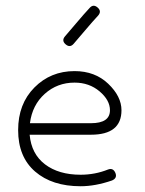

<svg xmlns="http://www.w3.org/2000/svg" viewBox="-20 -641 503 667"><path d="M260 6Q161 6 102 -45Q43 -96 43 -189Q43 -280 99.5 -337Q156 -394 239 -394Q310 -394 356 -350Q402 -306 402 -258Q402 -173 296 -173H83Q89 -106 136.5 -70Q184 -34 260 -34Q310 -34 355 -52Q373 -59 381 -40Q388 -22 369 -14Q311 6 260 6ZM239 -354Q179 -354 135.5 -315Q92 -276 84 -213H296Q362 -213 362 -258Q362 -293 326 -323.5Q290 -354 239 -354ZM206 -515Q214 -524 244 -559.5Q274 -595 291 -613Q304 -628 319 -615Q334 -602 321 -587Q304 -569 274 -533.5Q244 -498 236 -489Q223 -474 208 -487Q193 -500 206 -515Z"/></svg>

Font: Hoogli Light
Style: Regular
Weight: 300
Designer: Anand Singh Naorem
Foundry: Brand New Type
Version: Version 1.00 b007